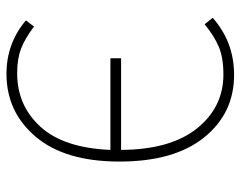

<svg xmlns="http://www.w3.org/2000/svg" viewBox="-95 -638 743 593"><g transform="rotate(-90 276.5 -341.5)"><path d="M498 -81 518 -56Q443 10 342 10Q223 10 148.5 -82.5Q74 -175 74 -344Q74 -512 150.5 -602.5Q227 -693 345 -693Q439 -693 510 -633L491 -608Q454 -636 422.5 -648Q391 -660 347 -660Q247 -660 181.5 -588Q116 -516 110 -372H393V-339H110Q111 -186 176.5 -104.5Q242 -23 343 -23Q395 -23 429 -37.5Q463 -52 498 -81Z"/></g></svg>

Font: FiraSans
Style: Regular
Weight: 200
Designer: Carrois Corporate & Edenspiekermann AG
Foundry: Carrois Corporate GbR & Edenspiekermann AG
Version: Version 3.106;PS 003.106;hotconv 1.0.70;makeotf.lib2.5.58329